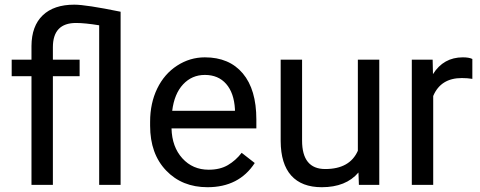

<svg xmlns="http://www.w3.org/2000/svg" viewBox="-20 -780 2027 810"><path d="M398.4 -673.3Q337.9 -683.1 300.8 -683.1Q203.1 -683.1 203.1 -580.6V-528.3H315.9V-458.5H203.1V0H112.8V-458.5H29.3V-528.3H112.8V-585.9Q113.3 -670.4 160.2 -715.3Q207 -760.3 293.5 -760.3Q342.8 -760.3 488.8 -730.5V0H398.4Z M855.5 9.8Q748 9.8 680.7 -60.8Q613.3 -131.3 613.3 -249.5V-266.1Q613.3 -344.7 643.3 -406.5Q673.3 -468.3 727.3 -503.2Q781.2 -538.1 844.2 -538.1Q947.3 -538.1 1004.4 -470.2Q1061.5 -402.3 1061.5 -275.9V-238.3H703.6Q705.6 -160.2 749.3 -112.1Q793 -64 860.4 -64Q908.2 -64 941.4 -83.5Q974.6 -103 999.5 -135.3L1054.7 -92.3Q988.3 9.8 855.5 9.8ZM844.2 -463.9Q789.6 -463.9 752.4 -424.1Q715.3 -384.3 706.5 -312.5H971.2V-319.3Q967.3 -388.2 934.1 -426Q900.9 -463.9 844.2 -463.9Z M1492.2 -52.2Q1439.5 9.8 1337.4 9.8Q1252.9 9.8 1208.7 -39.3Q1164.6 -88.4 1164.1 -184.6V-528.3H1254.4V-187Q1254.4 -66.9 1352.1 -66.9Q1455.6 -66.9 1489.7 -144V-528.3H1580.1V0H1494.1Z M1972.7 -447.3Q1952.1 -450.7 1928.2 -450.7Q1839.4 -450.7 1807.6 -375V0H1717.3V-528.3H1805.2L1806.6 -467.3Q1851.1 -538.1 1932.6 -538.1Q1959 -538.1 1972.7 -531.2Z"/></svg>

Font: APIMedia Roboto
Style: Regular
Weight: 400
Designer: Google
Version: Version 2.137; 2017